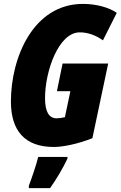

<svg xmlns="http://www.w3.org/2000/svg" viewBox="-20 -744 619 985"><path d="M256 10C303 10 378 -5 454 -35L535 -418H301L272 -276H341L313 -143C298 -139 283 -137 270 -137C231 -137 211 -172 211 -240C211 -380 281 -578 389 -578C431 -578 472 -563 508 -537L579 -678C541 -705 475 -724 406 -724C150 -724 36 -448 36 -223C36 -76 105 10 256 10ZM128 209V221H237C267 179 303 119 326 70V61H176C165 106 143 169 128 209Z"/></svg>

Font: Noto Sans ExtraCondensed Black
Style: Italic
Weight: 900
Width: 2
Italic angle: -12°
Designer: Monotype Design Team
Foundry: Monotype Imaging Inc.
Version: Version 2.013